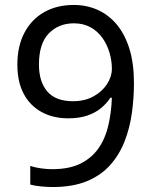

<svg xmlns="http://www.w3.org/2000/svg" viewBox="-20 -744 612 774"><path d="M520 -409Q520 -348 511.5 -287.5Q503 -227 482 -173.5Q461 -120 424 -78.5Q387 -37 330 -13.5Q273 10 192 10Q172 10 145.5 7.5Q119 5 102 0V-75Q120 -69 144 -65.5Q168 -62 190 -62Q260 -62 305.5 -85Q351 -108 378 -147.5Q405 -187 417 -239.5Q429 -292 431 -350H425Q410 -327 387 -308Q364 -289 331.5 -278Q299 -267 255 -267Q194 -267 147.5 -292.5Q101 -318 75.5 -366Q50 -414 50 -483Q50 -558 78.5 -612Q107 -666 158 -695Q209 -724 278 -724Q329 -724 373 -704.5Q417 -685 450 -646Q483 -607 501.5 -548Q520 -489 520 -409ZM278 -650Q216 -650 176.5 -609Q137 -568 137 -484Q137 -415 170.5 -375.5Q204 -336 274 -336Q322 -336 357 -355.5Q392 -375 411.5 -405Q431 -435 431 -467Q431 -499 421.5 -531.5Q412 -564 393 -591Q374 -618 345 -634Q316 -650 278 -650Z"/></svg>

Font: Noto Sans Georgian
Style: Regular
Weight: 400
Designer: Monotype Design Team, Akaki Razmadze
Foundry: Google LLC
Version: Version 2.002